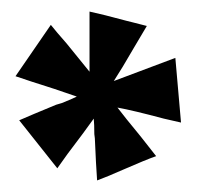

<svg xmlns="http://www.w3.org/2000/svg" viewBox="-20 -666 340 332"><path d="M134.8 -542V-646Q157.7 -641.1 199.2 -629.9L210.9 -627Q226.1 -623 233.9 -621.1Q227.1 -609.9 211.9 -584Q189.9 -545.9 176.8 -525.9L283.2 -565.9L293 -454.1Q283.2 -456.1 263.2 -460.9Q210 -475.1 183.1 -480Q195.3 -463.9 223.1 -430.2Q240.2 -408.2 250 -396Q232.9 -390.1 193.8 -373Q164.1 -359.9 147.9 -354Q146 -379.9 144 -426.8L143.1 -434.1Q143.1 -451.2 142.1 -460.9Q136.2 -453.1 124 -436L121.1 -432.1Q94.2 -397 79.1 -375L13.2 -458Q33.2 -466.8 77.1 -484.9L86.9 -487.8Q104 -494.6 112.8 -499Q97.7 -503.9 74.2 -512.2Q29.3 -526.4 6.8 -534.2L67.9 -623Q76.7 -611.8 95.2 -590.8Q121.6 -558.1 134.8 -542Z"/></svg>

Font: Tajawal
Style: Bold
Weight: 700
Designer: Boutros Fonts
Foundry: Created by Boutros International 2017
Version: Version 1.700